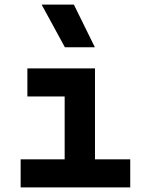

<svg xmlns="http://www.w3.org/2000/svg" viewBox="-20 -815 626 835"><path d="M69.8 0V-122.1H261.2V-395.5H99.1V-517.6H393.1V-122.1H546.4V0ZM262.2 -609.4 161.1 -794.9H301.3L392.6 -609.4Z"/></svg>

Font: Cascadia Code NF
Style: Bold
Weight: 700
Monospace: yes
Designer: Aaron Bell
Foundry: Saja Typeworks
Version: Version 2404.023; ttfautohint (v1.8.4)